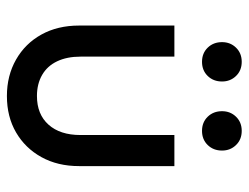

<svg xmlns="http://www.w3.org/2000/svg" viewBox="-102 -608 720 556"><g transform="rotate(90 258.0 -330.0)"><path d="M258 10Q199 10 152.5 -16.5Q106 -43 80 -90Q54 -137 54 -199V-475H144V-203Q144 -164 157.5 -135.5Q171 -107 197 -92Q223 -77 258 -77Q311 -77 341 -110.5Q371 -144 371 -203V-475H461V-199Q461 -137 435 -90Q409 -43 363.5 -16.5Q318 10 258 10ZM159 -555Q134 -555 118 -571.5Q102 -588 102 -613Q102 -637 118 -653.5Q134 -670 159 -670Q184 -670 200 -653.5Q216 -637 216 -613Q216 -588 200 -571.5Q184 -555 159 -555ZM359 -555Q334 -555 318 -571.5Q302 -588 302 -613Q302 -637 318 -653.5Q334 -670 359 -670Q384 -670 400 -653.5Q416 -637 416 -613Q416 -588 400 -571.5Q384 -555 359 -555Z"/></g></svg>

Font: Outfit Thin
Style: Regular
Weight: 400
Version: Version 1.100;gftools[0.9.27]